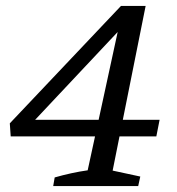

<svg xmlns="http://www.w3.org/2000/svg" viewBox="-20 -626 597 646"><path d="M159 0 164 -29Q192 -37 219.5 -43Q247 -49 275 -53L383 -551L399 -543L71 -194L60 -223H517L506 -167H16L13 -211L387 -606H470L359 -52L452 -32L445 0Z"/></svg>

Font: Piazzolla Thin Medium
Style: Italic
Weight: 500
Italic angle: -11.3°
Version: Version 2.005